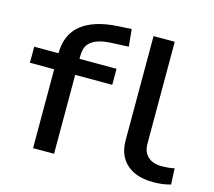

<svg xmlns="http://www.w3.org/2000/svg" viewBox="-103 -837 1081 971"><g transform="rotate(15 438.0 -351.0)"><path d="M145 0V-413H18V-497H168L145 -472V-495Q145 -595 210.5 -647.5Q276 -700 400 -707L471 -711L480 -621L396 -617Q356 -616 324 -606.5Q292 -597 273.5 -575.5Q255 -554 255 -511V-483L231 -497H449V-413H255V0ZM775 9Q686 9 636.5 -35.5Q587 -80 587 -159V-705H698V-170Q698 -143 709.5 -122.5Q721 -102 743 -91Q765 -80 796 -80Q812 -80 829.5 -81.5Q847 -83 863 -87L867 -3Q846 3 824 6Q802 9 775 9Z"/></g></svg>

Font: Nunito Sans 7pt Expanded Medium
Style: Regular
Weight: 500
Width: 7
Designer: Vernon Adams
Foundry: Vernon Adams
Version: Version 3.101;gftools[0.9.27]